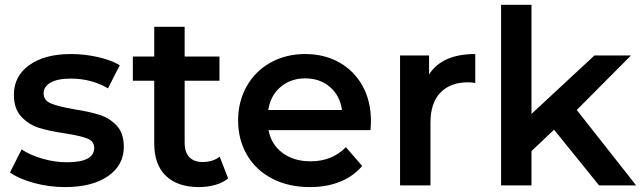

<svg xmlns="http://www.w3.org/2000/svg" viewBox="-20 -762 2634 789"><path d="M21 -53.2 68.8 -147.9Q105 -124 155.5 -109.6Q206.1 -95.2 254.9 -95.2Q366.7 -95.2 367.2 -153.8Q367.2 -181.6 338.6 -192.9Q310.1 -204.1 247.1 -213.9Q181.2 -223.6 139.6 -236.8Q98.1 -250 67.6 -282.5Q37.1 -314.9 37.1 -373Q37.1 -449.2 100.6 -494.6Q164.1 -540 272 -540Q327.1 -540 382.1 -527.6Q437 -515.1 472.2 -494.1L423.8 -398.9Q356 -439 271 -439Q215.8 -439 187.5 -422.4Q159.2 -405.8 159.2 -378.9Q159.2 -349.1 189.7 -336.7Q220.2 -324.2 284.2 -313Q348.1 -303.2 389.2 -290Q430.2 -276.9 459.5 -245.8Q488.8 -214.8 488.8 -158.2Q488.8 -83 423.8 -38.1Q358.9 6.8 247.1 6.8Q182.1 6.8 120.1 -10Q58.1 -26.9 21 -53.2Z M525.9 -430.2V-529.8H613.8V-651.9H738.8V-529.8H881.8V-430.2H738.8V-175.8Q738.8 -136.7 757.8 -116.5Q776.9 -96.2 812.5 -96.2Q854.5 -96.2 882.8 -118.2L917.5 -28.8Q895.5 -10.7 864 -2Q832.5 6.8 797.9 6.8Q710 6.8 661.9 -39.1Q613.8 -85 613.8 -172.9V-430.2Z M958.5 -267.1Q958.5 -345.2 993.9 -407.7Q1029.3 -470.2 1092.3 -505.1Q1155.3 -540 1234.4 -540Q1312.5 -540 1374 -505.6Q1435.5 -471.2 1470 -408.7Q1504.4 -346.2 1504.4 -264.2Q1504.4 -251 1502.4 -227.1H1083.5Q1094.7 -168 1141.1 -133.5Q1187.5 -99.1 1256.3 -99.1Q1344.2 -99.1 1401.4 -157.2L1468.3 -80.1Q1432.1 -37.1 1377.2 -15.1Q1322.3 6.8 1253.4 6.8Q1165.5 6.8 1098.4 -28.1Q1031.2 -63 994.9 -125.5Q958.5 -188 958.5 -267.1ZM1082.5 -310.1H1385.3Q1377.4 -368.2 1336.4 -404.1Q1295.4 -439.9 1234.4 -439.9Q1174.3 -439.9 1132.8 -404.5Q1091.3 -369.1 1082.5 -310.1Z M1624 0V-534.2H1743.2V-456.1Q1796.9 -540 1933.1 -540V-420.9Q1917 -423.8 1903.8 -423.8Q1830.6 -423.8 1789.8 -381.3Q1749 -338.9 1749 -258.8V0Z M2039.1 0V-742.2H2164.1V-293.9L2422.9 -534.2H2573.2L2350.1 -310.1L2594.2 0H2441.9L2256.8 -229L2164.1 -141.1V0Z"/></svg>

Font: Montserrat SemiBold
Style: Regular
Weight: 600
Designer: Julieta Ulanovsky
Foundry: Julieta Ulanovsky
Version: Version 7.200